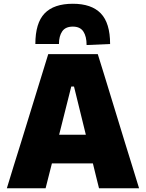

<svg xmlns="http://www.w3.org/2000/svg" viewBox="-20 -1001 774 1021"><path d="M16.5 0Q34 -57 53.5 -121Q73 -184.5 91 -241L166.5 -486Q187 -552.5 203.5 -606Q219.5 -659 236.5 -713H500Q517.5 -656.5 534 -603.5Q550 -550.5 570 -486L645 -241Q663.5 -181.5 682.8 -119.2Q702 -57 719.5 0H506.5Q498.5 -32 490.2 -65.5Q482 -99 474 -132H256Q247.5 -98.5 239 -65Q230.5 -31.5 222.5 0ZM359 -541 294.5 -284.5H436.5L373.5 -541ZM440.5 -761.5Q440.5 -807.5 423.2 -833.5Q406 -859.5 367.5 -859.5Q328 -859.5 310.8 -834.2Q293.5 -809 293.5 -767H168Q168 -878.5 217.2 -929.8Q266.5 -981 367.5 -981Q466.5 -981 516 -929.8Q565.5 -878.5 565.5 -767Z"/></svg>

Font: Heraclito ExtraBold
Style: Regular
Weight: 800
Designer: Kostas Bartsokas (font) & Cristiano Sobral (main changes)
Foundry: Kostas Bartsokas (font) & Cristiano Sobral (main changes)
Version: Version 1.00;July 8, 2020;FontCreator 13.0.0.2655 64-bit